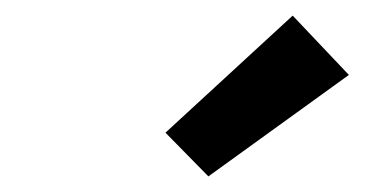

<svg xmlns="http://www.w3.org/2000/svg" viewBox="-20 -798 490 246"><path d="M247 -572 192 -628 355 -778 427 -702Z"/></svg>

Font: Zed Sans Extended
Style: Bold Italic
Weight: 700
Width: 7
Italic angle: -9°
Designer: Belleve Invis
Foundry: Belleve Invis
Version: Version 1.0.0; ttfautohint (v1.8.4)